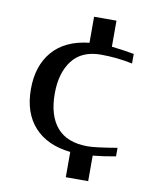

<svg xmlns="http://www.w3.org/2000/svg" viewBox="-74 -618 575 734"><g transform="rotate(10 213.5 -250.5)"><path d="M231.9 61V-37.1Q140.6 -46.9 91.3 -101.6Q42 -156.2 42 -248Q42 -338.4 90.1 -394.5Q138.2 -450.7 231.9 -460.9V-562H318.8V-460.9Q369.6 -455.1 405.8 -448.2V-411.1Q345.2 -423.8 283.2 -423.8Q209 -423.8 171.9 -375.5Q134.8 -327.1 134.8 -247.1Q134.8 -161.1 174.3 -115.5Q213.9 -69.8 293 -69.8Q323.7 -69.8 407.2 -84V-50.8Q359.4 -42 318.8 -38.1V61Z"/></g></svg>

Font: Wesal
Style: Regular
Weight: 300
Designer: Ahmed zaza
Foundry: Ahmed zaza
Version: Version 2.01